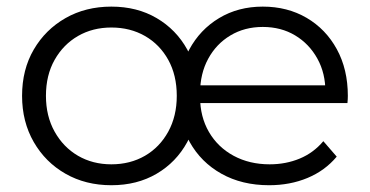

<svg xmlns="http://www.w3.org/2000/svg" viewBox="-20 -550 1108 575"><path d="M313.5 4.7Q236.4 4.7 176.2 -29.7Q116 -64 81.1 -124.6Q46.1 -185.3 46.1 -263Q46.1 -341.7 81.1 -401.6Q116 -461.5 176.2 -495.8Q236.4 -530.2 313.5 -530.2Q390.6 -530.2 449.1 -495.8Q507.7 -461.5 540.8 -401.6Q573.8 -341.7 573.8 -263Q573.8 -185.3 540.8 -124.6Q507.7 -64 449.1 -29.7Q390.6 4.7 313.5 4.7ZM313.5 -57.9Q369.9 -57.9 414.2 -83.5Q458.4 -109.2 483.9 -155.7Q509.4 -202.2 509.4 -263Q509.4 -324.8 483.9 -370.8Q458.4 -416.8 414.2 -442.2Q369.9 -467.6 313.5 -467.6Q257.7 -467.6 213.6 -442.2Q169.6 -416.8 143.6 -370.8Q117.6 -324.8 117.6 -263Q117.6 -202.2 143.6 -155.7Q169.6 -109.2 213.6 -83.5Q257.7 -57.9 313.5 -57.9ZM785.9 4.7Q704.6 4.7 643.2 -29.7Q581.9 -64 548.1 -124.6Q514.2 -185.3 514.2 -263Q514.2 -341.1 546.6 -401.3Q579 -461.5 636.2 -495.8Q693.3 -530.2 766.9 -530.2Q840.6 -530.2 898.2 -496.6Q955.8 -462.9 988.7 -402.7Q1021.7 -342.4 1021.7 -262.9Q1021.7 -258.5 1021.4 -252.7Q1021.1 -246.8 1020.5 -241.4H563.9V-294.4H982.9L954.5 -273.2Q955.1 -329.9 930.6 -374.2Q906.1 -418.6 864 -443.9Q821.9 -469.3 766.9 -469.3Q712.4 -469.3 670.1 -443.9Q627.7 -418.6 603.5 -374Q579.2 -329.3 579.2 -271.5V-259.6Q579.2 -200.5 605.7 -154.8Q632.2 -109.2 679.6 -83.5Q727 -57.9 787.6 -57.9Q836.2 -57.9 877.6 -75.1Q919 -92.3 948.3 -127.2L988.4 -80.9Q953.3 -38.9 901 -17.1Q848.7 4.7 785.9 4.7Z"/></svg>

Font: Montserrat Thin
Style: Regular
Weight: 100
Designer: Julieta Ulanovsky
Foundry: Julieta Ulanovsky
Version: Version 9.000